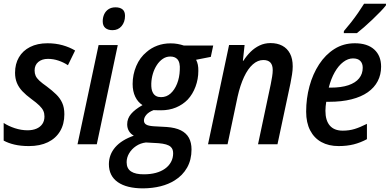

<svg xmlns="http://www.w3.org/2000/svg" viewBox="-20 -786 2123 1046"><path d="M137.7 9.8Q92.8 9.8 58.8 1.7Q24.9 -6.3 0 -20V-116.2Q25.9 -99.1 60.8 -87.6Q95.7 -76.2 129.9 -76.2Q157.7 -76.2 178.5 -85Q199.2 -93.8 210.7 -110.6Q222.2 -127.4 222.2 -151.4Q222.2 -168.5 216.1 -182.1Q210 -195.8 194.6 -210.9Q179.2 -226.1 150.9 -246.6Q121.6 -268.1 101.8 -289.1Q82 -310.1 72 -334.5Q62 -358.9 62 -389.6Q62 -437.5 83 -473.6Q104 -509.8 143.8 -530Q183.6 -550.3 238.8 -550.3Q282.7 -550.3 321 -539.6Q359.4 -528.8 389.2 -510.7L350.1 -430.7Q326.7 -446.3 298.6 -455.8Q270.5 -465.3 241.2 -465.3Q209 -465.3 188.7 -448.5Q168.5 -431.6 168.5 -401.9Q168.5 -386.2 174.1 -373.3Q179.7 -360.4 194.3 -346.7Q209 -333 234.9 -314.9Q264.2 -293 285.6 -272.2Q307.1 -251.5 318.8 -225.8Q330.6 -200.2 330.6 -163.6Q330.6 -110.4 307.4 -71.3Q284.2 -32.2 241 -11.2Q197.8 9.8 137.7 9.8Z M402.3 0 517.1 -540.5H621.6L507.3 0ZM592.8 -621.6Q568.4 -621.6 554 -633.5Q539.6 -645.5 539.6 -669.9Q539.6 -690.4 547.4 -707.8Q555.2 -725.1 570.8 -735.6Q586.4 -746.1 609.4 -746.1Q633.3 -746.1 647.2 -735.1Q661.1 -724.1 661.1 -699.7Q661.1 -666.5 642.6 -644Q624 -621.6 592.8 -621.6Z M759.8 240.2Q670.4 240.2 621.8 206.3Q573.2 172.4 573.2 107.9Q573.7 55.7 607.9 16.1Q642.1 -23.4 709 -46.9Q692.4 -55.7 682.6 -71.8Q672.9 -87.9 672.9 -108.9Q672.9 -140.1 693.8 -165Q714.8 -189.9 756.3 -213.4Q731 -229.5 716.8 -259Q702.6 -288.6 702.6 -328.6Q702.6 -379.9 722.4 -426.5Q742.2 -473.1 778.8 -502.9Q803.7 -524.9 837.2 -537.4Q870.6 -549.8 909.2 -549.8Q930.7 -549.8 948.5 -546.4Q966.3 -543 981 -538.1H1141.6L1128.4 -476.1L1048.3 -460.4Q1054.7 -448.7 1057.9 -433.1Q1061 -417.5 1060.5 -399.4Q1060.5 -355.5 1045.2 -314Q1029.8 -272.5 1002.4 -243.2Q975.6 -215.8 938.7 -200.4Q901.9 -185.1 856 -185.1Q842.3 -185.1 832.5 -185.5Q822.8 -186 816.4 -186Q790 -175.8 777.1 -160.4Q764.2 -145 764.2 -129.4Q764.2 -115.7 774.9 -108.4Q781.2 -104 791.7 -101.6Q802.2 -99.1 817.4 -98.1L888.2 -94.2Q935.5 -90.8 965.3 -75.9Q995.1 -61 1009.3 -34.9Q1023.4 -8.8 1023.4 28.3Q1023.4 84.5 999.3 127.2Q975.1 169.9 931.6 196.8Q898.4 217.8 854.7 228.8Q811 239.7 759.8 240.2ZM764.6 163.6Q799.8 163.6 828.9 155.8Q857.9 147.9 878.4 133.3Q899.4 118.7 911.4 96.9Q923.3 75.2 923.3 49.3Q923.3 38.6 920.4 29.8Q917.5 21 910.2 14.2Q901.4 5.9 884.8 1Q868.2 -3.9 843.8 -5.9L774.9 -9.8Q745.1 -6.3 721.2 9.8Q697.3 25.9 683.6 49.1Q669.9 72.3 669.9 97.7Q669.9 132.3 694.1 148.2Q718.3 164.1 764.6 163.6ZM857.4 -256.8Q887.2 -256.8 909.2 -276.6Q931.2 -296.4 944.6 -329.8Q958 -363.3 959.5 -404.8Q960.9 -425.3 957.5 -440.2Q954.1 -455.1 945.8 -463.9Q939.5 -470.7 929.9 -474.4Q920.4 -478 907.7 -478Q885.3 -478 866.7 -465.3Q848.1 -452.6 834.5 -431.6Q820.8 -410.6 813 -384.8Q805.2 -358.9 804.2 -331.5Q803.7 -315.4 805.7 -302.7Q807.6 -290 813 -280.8Q825.7 -256.8 857.4 -256.8Z M1113.3 0 1228 -541H1312.5L1303.2 -454.6H1305.7Q1323.2 -481.9 1345.2 -503.7Q1367.2 -525.4 1394.3 -538.3Q1421.4 -551.3 1454.1 -551.3Q1490.7 -551.3 1517.8 -536.9Q1544.9 -522.5 1559.8 -494.4Q1574.7 -466.3 1574.7 -424.3Q1574.7 -404.3 1571 -380.4Q1567.4 -356.4 1562.5 -332.5L1491.7 0H1385.7L1455.1 -327.6Q1459.5 -349.1 1462.6 -368.9Q1465.8 -388.7 1465.8 -404.3Q1465.8 -431.6 1453.1 -445.3Q1440.4 -459 1414.6 -459Q1384.3 -459 1357.4 -435.3Q1330.6 -411.6 1309.6 -366.9Q1288.6 -322.3 1274.4 -259.3L1219.7 0Z M1824.7 9.8Q1770.5 9.8 1731 -12Q1691.4 -33.7 1669.7 -75.7Q1647.9 -117.7 1647.9 -177.7Q1647.9 -249.5 1666 -316.2Q1684.1 -382.8 1718.5 -435.5Q1752.9 -488.3 1802 -519.3Q1851.1 -550.3 1913.1 -550.3Q1981.4 -550.3 2018.8 -516.4Q2056.2 -482.4 2056.2 -422.9Q2056.2 -379.4 2037.8 -344Q2019.5 -308.6 1983.6 -283.4Q1947.8 -258.3 1894.8 -244.9Q1841.8 -231.4 1772 -231.4H1757.3Q1755.4 -219.7 1754.2 -207.3Q1752.9 -194.8 1752.9 -182.6Q1752.9 -129.4 1776.9 -101.8Q1800.8 -74.2 1847.2 -74.2Q1882.3 -74.2 1911.9 -83.3Q1941.4 -92.3 1979 -111.3V-27.8Q1943.8 -8.8 1907 0.5Q1870.1 9.8 1824.7 9.8ZM1771 -308.6H1781.2Q1839.4 -308.6 1878.2 -321.8Q1917 -335 1936.5 -359.4Q1956.1 -383.8 1956.1 -417Q1956.1 -440.4 1942.9 -454.1Q1929.7 -467.8 1902.8 -467.8Q1876 -467.8 1850.1 -448.2Q1824.2 -428.7 1803.7 -392.8Q1783.2 -356.9 1771 -308.6ZM1853 -605.5 1853.5 -616.7Q1873 -639.2 1893.1 -664.8Q1913.1 -690.4 1931.2 -716.6Q1949.2 -742.7 1963.4 -765.6H2083L2082.5 -756.8Q2072.3 -743.2 2052.5 -722.7Q2032.7 -702.1 2009.3 -679.9Q1985.8 -657.7 1963.4 -637.9Q1940.9 -618.2 1924.3 -605.5Z"/></svg>

Font: Open Sans SemiCondensed SemiBold
Style: Italic
Weight: 600
Width: 4
Italic angle: -12°
Designer: Monotype Design Team
Foundry: Monotype Imaging Inc.
Version: Version 3.000